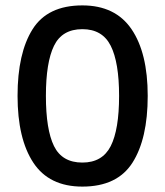

<svg xmlns="http://www.w3.org/2000/svg" viewBox="-20 -774 612 711"><path d="M527 -419Q527 -260 470.5 -171.5Q414 -83 285 -83Q162 -83 103.5 -171.5Q45 -260 45 -419Q45 -577 100.5 -665.5Q156 -754 285 -754Q407 -754 467 -666Q527 -578 527 -419ZM150 -419Q150 -294 180 -233Q210 -172 285 -172Q359 -172 390 -233Q421 -294 421 -419Q421 -543 390 -604.5Q359 -666 285 -666Q210 -666 180 -604.5Q150 -543 150 -419Z"/></svg>

Font: Noto Sans Telugu UI Medium
Style: Regular
Weight: 500
Designer: Jelle Bosma - Monotype Design Team
Foundry: Monotype Imaging Inc.
Version: Version 2.005; ttfautohint (v1.8.4.7-5d5b)